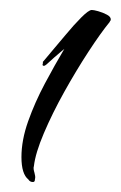

<svg xmlns="http://www.w3.org/2000/svg" viewBox="-20 -616 242 385"><path d="M46 -251Q40 -251 37 -256Q23 -267 23 -301Q23 -335 36.5 -373Q50 -411 70 -448.5Q90 -486 109 -518Q105 -515 99.5 -510Q94 -505 89 -501Q77 -490 73.5 -487Q70 -484 68 -484Q64 -484 66 -489V-492Q68 -494 72 -499Q76 -504 82 -511Q95 -526 111.5 -546Q128 -566 143 -581Q158 -596 164 -596Q168 -596 177 -593.5Q186 -591 194.5 -586.5Q203 -582 202 -576Q202 -575 201 -574Q200 -573 200 -572Q182 -550 157.5 -512.5Q133 -475 109 -432Q85 -389 68 -349Q51 -309 48 -283Q47 -280 47.5 -276.5Q48 -273 49 -270Q50 -266 50.5 -263Q51 -260 50 -256Q50 -251 46 -251Z"/></svg>

Font: The Nautigal
Style: Bold
Weight: 700
Designer: Robert E. Leuschke
Foundry: Robert E. Leuschke
Version: Version 1.100; ttfautohint (v1.8.3)